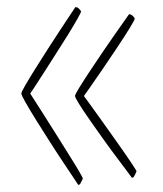

<svg xmlns="http://www.w3.org/2000/svg" viewBox="-20 -520 459 540"><path d="M200 0Q200 0 188.5 -17.5Q177 -35 158.5 -62.5Q140 -90 120 -121.5Q100 -153 81.5 -182.5Q63 -212 51.5 -232.5Q40 -253 40 -257Q40 -261 51 -280Q62 -299 79.5 -327Q97 -355 116 -384.5Q135 -414 152.5 -440.5Q170 -467 181 -483.5Q192 -500 192 -500Q197 -500 200.5 -497Q204 -494 206 -491Q208 -488 208 -488Q208 -485 197.5 -466.5Q187 -448 171 -422Q155 -396 136.5 -367.5Q118 -339 102 -313.5Q86 -288 75.5 -272.5Q65 -257 65 -257Q65 -257 75.5 -240.5Q86 -224 103 -197.5Q120 -171 139 -140.5Q158 -110 175 -83Q192 -56 202.5 -38Q213 -20 213 -18Q213 -18 211 -13.5Q209 -9 206.5 -4.5Q204 0 200 0ZM351 -20Q351 -20 339.5 -35.5Q328 -51 309.5 -75.5Q291 -100 271 -128Q251 -156 232.5 -182.5Q214 -209 202.5 -227.5Q191 -246 191 -250Q191 -254 202 -272Q213 -290 230.5 -316.5Q248 -343 267 -371Q286 -399 303.5 -424Q321 -449 332 -464.5Q343 -480 343 -480Q348 -480 351.5 -477Q355 -474 357 -471Q359 -468 359 -468Q359 -464 344.5 -440.5Q330 -417 309 -385.5Q288 -354 266.5 -322.5Q245 -291 230.5 -270.5Q216 -250 216 -250Q216 -250 231 -229.5Q246 -209 268 -178Q290 -147 312 -116Q334 -85 349 -62.5Q364 -40 364 -38Q364 -38 362 -33.5Q360 -29 357.5 -24.5Q355 -20 351 -20Z"/></svg>

Font: Yanone Kaffeesatz ExtraLight ExtraLight
Style: Regular
Weight: 250
Version: Version 2.003